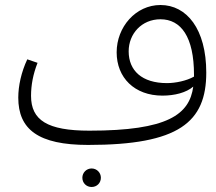

<svg xmlns="http://www.w3.org/2000/svg" viewBox="-20 -566 861 767"><path d="M621 -546C522 -546 446 -458 446 -357C446 -256 517 -184 629 -184C678 -184 724 -196 752 -220C737 -109 651 -44 337 -44C169 -44 104 -86 104 -183C104 -226 112 -269 130 -315L89 -329C65 -278 53 -223 53 -176C53 -49 133 13 332 13C695 13 804 -78 804 -276C804 -450 726 -546 621 -546ZM647 -234C547 -234 494 -284 494 -361C494 -431 546 -489 621 -489C703 -489 755 -419 755 -267V-260C725 -243 681 -234 647 -234ZM346 107C325 107 309 124 309 144C309 165 325 181 346 181C367 181 383 165 383 144C383 124 367 107 346 107Z"/></svg>

Font: FiraGO Light
Style: Regular
Weight: 300
Designer: bBox Type
Foundry: bBox Type GmbH
Version: Version 1.001;PS 001.001;hotconv 1.0.88;makeotf.lib2.5.64775